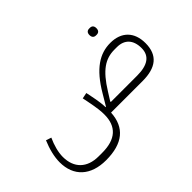

<svg xmlns="http://www.w3.org/2000/svg" viewBox="-142 -940 1525 1525"><g transform="rotate(-45 621.0 -177.5)"><path d="M961 -518H969C990 -518 1004 -530 1004 -557C1004 -583 990 -595 969 -595H961C940 -595 926 -583 926 -557C926 -530 940 -518 961 -518ZM317 240C504 240 603 159 612 0H966C1116 0 1196 -61 1196 -197C1196 -322 1123 -396 999 -396C880 -396 776 -332 672 -155L616 -61H612C611 -92 607 -133 592 -205L583 -249L533 -239L542 -195C561 -99 564 -62 564 -26C564 107 488 176 338 176H296C168 176 92 103 92 -22C92 -74 109 -137 136 -195L91 -210C62 -142 44 -71 44 -10C44 147 145 240 317 240ZM966 -61H672L669 -66L713 -136C805 -284 881 -335 986 -335H1012C1097 -335 1146 -284 1146 -191C1146 -102 1082 -61 966 -61Z"/></g></svg>

Font: IBM Plex Arabic Light
Style: Regular
Weight: 300
Designer: Mike Abbink, Paul van der Laan, Pieter van Rosmalen, Wael Morcos, Khajak Apelian
Foundry: Bold Monday
Version: Version 1.0